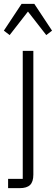

<svg xmlns="http://www.w3.org/2000/svg" viewBox="-35 -776 290 996"><path d="M7 200V152H83V-512H138V130Q138 167 121 183.5Q104 200 67 200ZM77 -756H143L235 -617L205 -594L110 -716L15 -594L-15 -617Z"/></svg>

Font: IBM Plex Sans Condensed Light
Style: Regular
Weight: 300
Width: 3
Designer: Mike Abbink, Paul van der Laan, Pieter van Rosmalen
Foundry: Bold Monday
Version: Version 3.201